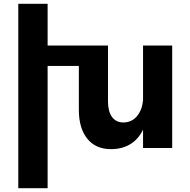

<svg xmlns="http://www.w3.org/2000/svg" viewBox="-20 -777 1000 1008"><path d="M884 -538V0H731V-96Q706 -45 663 -19.5Q620 6 563 6Q482 6 438 -49Q394 -104 394 -200V-431H230V211H76V-757H230V-538H547V-244Q547 -192 568 -163Q589 -134 629 -134Q672 -135 699 -167Q726 -199 731 -250V-538Z"/></svg>

Font: Montserrat arm2 SemiBold
Style: Regular
Weight: 600
Designer: Julieta Ulanovsky
Foundry: Julieta Ulanovsky
Version: Version 6.000